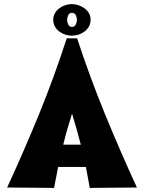

<svg xmlns="http://www.w3.org/2000/svg" viewBox="-20 -919 706 941"><path d="M420 2 401 -101H265L245 2L15 0Q98 -180 172 -361Q246 -542 307 -731H358Q420 -542 494 -361Q568 -180 651 0ZM376 -210Q366 -248 355.5 -286Q345 -324 333 -362Q321 -324 310 -286Q299 -248 290 -210ZM332 -899Q348 -899 364.5 -893.5Q381 -888 394.5 -878Q408 -868 416 -854Q424 -840 424 -822Q424 -804 416 -789.5Q408 -775 395 -765Q382 -755 365.5 -749.5Q349 -744 332 -744Q316 -744 299.5 -749.5Q283 -755 270 -765Q257 -775 249 -789.5Q241 -804 241 -822Q241 -840 249 -854Q257 -868 270 -878Q283 -888 299.5 -893.5Q316 -899 332 -899ZM332 -856Q320 -856 314.5 -844.5Q309 -833 309 -822Q309 -811 314.5 -799Q320 -787 332 -787Q346 -787 351.5 -799Q357 -811 357 -822Q357 -833 351.5 -844.5Q346 -856 332 -856Z"/></svg>

Font: CAT Rhythmus
Style: Regular
Weight: 400
Designer: Peter Wiegel nach alter Vorlage
Foundry: Peter Wiegel
Version: 1.000